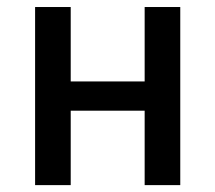

<svg xmlns="http://www.w3.org/2000/svg" viewBox="-20 -538 626 558"><path d="M400.4 0V-517.6H503.9V0ZM82 0V-517.6H185.5V0ZM112.3 -216.3V-301.3H488.8V-216.3Z"/></svg>

Font: Cascadia Mono
Style: Regular
Weight: 400
Monospace: yes
Designer: Aaron Bell
Foundry: Saja Typeworks
Version: Version 2404.023